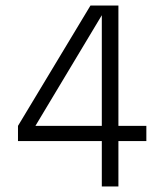

<svg xmlns="http://www.w3.org/2000/svg" viewBox="-20 -674 574 694"><path d="M108 -219 348 -619V-219ZM509 -219H408V-654H307L45 -219V-164H348V0H408V-164H509Z"/></svg>

Font: Hind Light
Style: Regular
Weight: 300
Designer: Manushi Parikh, Satya Rajpurohit
Foundry: Indian Type Foundry
Version: Version 1.201;PS 1.0;hotconv 1.0.78;makeotf.lib2.5.61930; tt